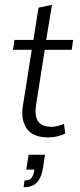

<svg xmlns="http://www.w3.org/2000/svg" viewBox="-20 -561 331 798"><path d="M181 10Q116 10 91 -27Q66 -64 75 -120L112 -354H34L40 -395H119L140 -529L196 -541L172 -395H284L278 -354H166L130 -126Q123 -79 138.5 -56.5Q154 -34 195 -34Q207 -34 221.5 -38Q236 -42 246 -46L251 -6Q235 2 217.5 6Q200 10 181 10ZM78 217 82 189Q102 189 110.5 179Q119 169 123 144H89L99 82H167L159 135Q153 175 135 196Q117 217 78 217Z"/></svg>

Font: Rokkitt SemiBold Light
Style: Italic
Weight: 300
Italic angle: -9°
Version: Version 3.103